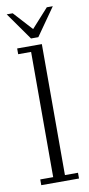

<svg xmlns="http://www.w3.org/2000/svg" viewBox="-79 -691 336 724"><g transform="rotate(-10 89.0 -328.5)"><path d="M18.5 0V-22H68V-501.5H18.5V-523.5H113V-22H163V0ZM76.5 -551.5 2 -657H25L90.5 -585L155.5 -657H178.5L104.5 -551.5Z"/></g></svg>

Font: Imbue 50pt ExtraLight
Style: Regular
Weight: 200
Designer: Tyler Finck
Foundry: Etcetera Type Company
Version: Version 1.102; ttfautohint (v1.8.3)